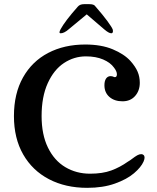

<svg xmlns="http://www.w3.org/2000/svg" viewBox="-20 -892 755 923"><path d="M47 -334Q47 -442 90.5 -519.5Q134 -597 211.5 -637.5Q289 -678 390 -678Q467 -678 522 -655Q577 -632 607 -599Q631 -572 641.5 -547.5Q652 -523 652 -494Q652 -456 629.5 -430.5Q607 -405 569 -405Q530 -405 506 -426Q482 -447 482 -482Q482 -503 490 -514.5Q498 -526 512 -526Q520 -526 528 -522L532 -521Q542 -521 542 -535Q542 -549 528 -567Q511 -591 476 -606Q441 -621 393 -621Q336 -621 287.5 -589Q239 -557 209.5 -492Q180 -427 180 -334Q180 -245 210.5 -182.5Q241 -120 294 -88.5Q347 -57 413 -57Q473 -57 515 -72.5Q557 -88 595 -115Q601 -118 605.5 -121.5Q610 -125 613 -127Q630 -140 640 -145.5Q650 -151 659 -151Q666 -151 670.5 -146.5Q675 -142 675 -134Q675 -127 670 -115Q658 -88 624 -59Q590 -30 532.5 -9.5Q475 11 399 11Q295 11 215.5 -30.5Q136 -72 91.5 -149.5Q47 -227 47 -334ZM266 -737Q266 -741 271 -751Q292 -790 354 -860Q364 -872 384 -872H410Q432 -872 438 -862Q474 -821 496 -791Q518 -761 522 -750Q523 -747 523 -743Q523 -732 515 -732Q503 -732 481 -751L397 -823L310 -751Q288 -732 272 -732Q266 -732 266 -737Z"/></svg>

Font: Raigarh Medium
Style: Regular
Weight: 500
Designer: jaikishan Patel
Foundry: MagicType
Version: Version 1.000